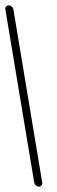

<svg xmlns="http://www.w3.org/2000/svg" viewBox="-74 -599 214 719"><path d="M84.2 85 -23.9 -564C-25.2 -571.9 -33.5 -579 -41.4 -579C-49.3 -579 -55.2 -571.9 -53.9 -564L54.2 85C55.5 92.9 63.7 100 71.7 100C79.6 100 85.5 92.9 84.2 85Z"/></svg>

Font: MewTooHand
Style: CondLta
Weight: 400
Designer: Mew Too, Robert Jablonski
Version: Version 0.77